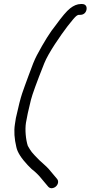

<svg xmlns="http://www.w3.org/2000/svg" viewBox="-20 -748 461 977"><path d="M397.2 -727.5H391.2C372.9 -727.5 354.5 -719.5 337 -705.7C318.4 -691 296.4 -664.6 263.5 -619.6C236.1 -586.2 203.8 -534.8 167.7 -466.9C156.2 -445.2 142.3 -411.1 125.4 -363.4C95.5 -279.5 89.2 -275.9 60.9 -147.8L60.8 -147.4L55.9 -116C50.3 -81 53 -41.8 63.2 0.5C68.8 27.5 88.8 57.8 121.5 92.7C135.6 107.7 147.1 118.4 156.9 125.2C182 148.2 183.8 152.7 202.5 174.8L225.2 201.8C235.9 214.5 254 210.1 264.3 201C274.8 191.8 280.7 174.7 270.2 162.2L228.3 112.4C216.1 97.9 190.1 77.2 179.7 66.6C137.9 24.1 139.2 24.2 121.6 -5.6C111.2 -37 106.4 -87.6 112.1 -123.5C116.2 -149.8 124.7 -188.7 137.4 -239.9C144.2 -267 166.9 -329.8 205.3 -426.1C226.1 -478.5 288.6 -568.6 323.3 -614C345.2 -642.5 360.9 -660.4 366.9 -665.4C373.6 -670.9 378.4 -672.5 382.5 -672.5H388.5C395.7 -672.5 403.8 -674.4 410.4 -680.5C416.5 -686.1 419.3 -693.3 420.4 -700C421.5 -707.2 420.8 -715 415.7 -720.6C410.9 -725.9 403.9 -727.5 397.2 -727.5Z"/></svg>

Font: MewTooHand
Style: BdIta
Weight: 400
Designer: Mew Too, Robert Jablonski
Version: Version 0.77